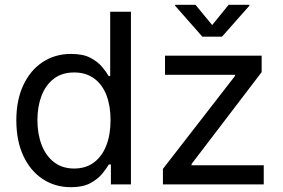

<svg xmlns="http://www.w3.org/2000/svg" viewBox="-20 -777 1191 809"><path d="M279.3 11.7Q211.4 11.7 159.4 -22.9Q107.4 -57.6 78.1 -120.8Q48.8 -184.1 48.8 -270Q48.8 -355.5 78.4 -418.5Q107.9 -481.4 159.9 -515.6Q211.9 -549.8 279.8 -549.8Q330.6 -549.8 361.8 -533Q393.1 -516.1 410.9 -494.4Q428.7 -472.7 438 -456.5H444.3V-727.5H531.7V0H447.3V-84H438.5Q428.7 -66.9 410.4 -44.7Q392.1 -22.5 360.8 -5.4Q329.6 11.7 279.3 11.7ZM292.5 -66.9Q341.8 -66.9 376.2 -92.8Q410.6 -118.7 428.2 -164.6Q445.8 -210.4 445.8 -271Q445.8 -331.1 428.5 -376Q411.1 -420.9 376.7 -446.3Q342.3 -471.7 292.5 -471.7Q241.2 -471.7 206.8 -445.3Q172.4 -418.9 155 -373.5Q137.7 -328.1 137.7 -271Q137.7 -212.9 155.3 -166.7Q172.9 -120.6 207.5 -93.8Q242.2 -66.9 292.5 -66.9ZM666.5 0V-65.4L970.2 -457V-461.9H675.3V-542.5H1082.5V-473.1L787.1 -85.9V-80.6H1091.3V0ZM803.7 -756.8 874 -671.4 943.4 -756.8H1030.8V-752.9L915.5 -622.6H832.5L717.8 -752.9V-756.8Z"/></svg>

Font: Inter 16pt
Style: Regular
Weight: 400
Version: Version 4.001;git-66647c0bb